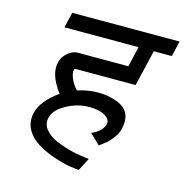

<svg xmlns="http://www.w3.org/2000/svg" viewBox="-102 -708 842 874"><g transform="rotate(15 319.0 -271.5)"><path d="M151 -123Q144 -93 164 -68Q185 -42 220 -28Q264 -10 296 -3Q329 5 377 10L346 70Q335 70 302 65Q270 60 229 46Q184 31 149 10Q111 -12 91 -47Q70 -83 81 -129Q95 -187 172 -242Q113 -319 128 -379Q134 -405 157 -425Q179 -444 204 -444H442L464 -540H115L132 -613H638L621 -540H536L496 -370H215Q207 -370 206 -363Q203 -348 214 -322Q226 -295 244 -277Q293 -293 338 -293Q371 -293 398 -287Q426 -281 450 -268Q476 -254 486 -227Q496 -200 487 -160Q482 -139 466 -118Q447 -94 439 -87Q430 -80 405 -61L357 -107Q406 -129 415 -163Q421 -186 393 -203Q367 -219 319 -219Q263 -219 211 -190Q160 -162 151 -123Z"/></g></svg>

Font: Miedinger
Style: Italic
Weight: 400
Italic angle: -13°
Version: Version 001.000